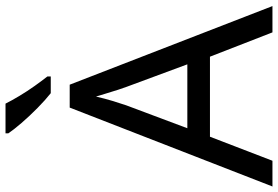

<svg xmlns="http://www.w3.org/2000/svg" viewBox="-172 -812 984 679"><g transform="rotate(-90 319.5 -472.0)"><path d="M545 0 459 -221H176L91 0H0L279 -717H360L638 0ZM352 -517Q349 -525 342 -546Q335 -567 328.5 -589.5Q322 -612 318 -624Q311 -593 302 -563.5Q293 -534 287 -517L206 -301H432ZM293 -944Q304 -922 320.5 -894.5Q337 -867 355.5 -841Q374 -815 389 -796V-784H330Q307 -802 278 -830.5Q249 -859 224.5 -887.5Q200 -916 188 -934V-944Z"/></g></svg>

Font: Noto Sans Thai Looped
Style: Regular
Weight: 400
Designer: Sasikarn Vongin, Ben Mitchell
Foundry: The Fontpad Ltd
Version: Version 1.001; ttfautohint (v1.8.4.7-5d5b)